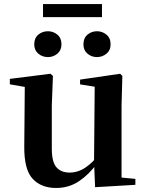

<svg xmlns="http://www.w3.org/2000/svg" viewBox="-20 -908 718 944"><path d="M215.8 -627.3Q188.5 -627.3 168.5 -644Q148.4 -660.8 148.4 -690Q148.4 -721 168.5 -737.7Q188.5 -754.4 215.8 -754.4Q241.8 -754.4 262 -737.7Q282.2 -721 282.2 -690Q282.2 -660.8 262 -644Q241.8 -627.3 215.8 -627.3ZM456.9 -627.3Q430.1 -627.3 410.2 -644Q390.2 -660.8 390.2 -690Q390.2 -721 410.2 -737.7Q430.1 -754.4 456.9 -754.4Q482.9 -754.4 503.3 -737.7Q523.8 -721 523.8 -690Q523.8 -660.8 503.3 -644Q482.9 -627.3 456.9 -627.3ZM191.5 -823.9V-888.1H481.4V-823.9ZM255.7 16.2Q182.1 16.2 140.2 -29.3Q98.3 -74.7 99.3 -187.9L102 -497.7L132 -475.4L28.4 -493.5V-520.2L228 -545.4L240.2 -534.8L234.7 -388.7V-177.8Q234.7 -111 257.7 -85.3Q280.7 -59.5 321.8 -59.5Q364.7 -59.5 402.5 -85.8Q440.3 -112.1 469.6 -153.8L503.2 -103H456Q418.4 -51 368.8 -17.4Q319.2 16.2 255.7 16.2ZM447.6 12.4 442.4 -109.4V-111.9L445.6 -481.6L373.7 -493.2V-516.6L570.9 -545.4L581.6 -534.8L577.6 -388.7V-35L645.6 -28.5V0.7Z"/></svg>

Font: Noto Serif SC
Style: Regular
Weight: 200
Designer: Ryoko NISHIZUKA 西塚涼子 (kana & ideographs); Frank Grießhammer (Latin, Greek & Cyrillic); Wenlong ZHANG 张文龙 (bopomofo); San
Foundry: Adobe
Version: Version 2.001;hotconv 1.1.0;makeotfexe 2.6.0